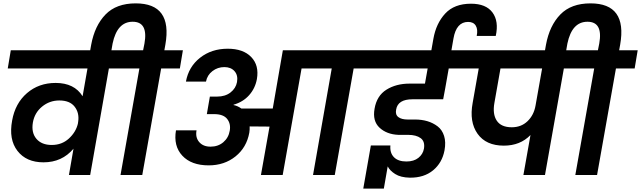

<svg xmlns="http://www.w3.org/2000/svg" viewBox="-20 -1038 3803 1139"><path d="M442 -304 444 -318Q451 -369 422.5 -405.5Q394 -442 332 -442Q274 -442 229.5 -405.5Q185 -369 175 -311Q165 -251 196 -214.5Q227 -178 287 -178Q347 -178 388.5 -216Q430 -254 442 -304ZM736 -632H626L515 0H389L416 -156Q348 -75 238 -75Q136 -75 83.5 -143Q31 -211 52 -323Q70 -425 140 -485.5Q210 -546 310 -546Q421 -546 470 -467L499 -632H26L44 -740H755Z M510 -711 521 -773Q542 -886 606 -952Q670 -1018 785 -1018Q1004 -1018 961 -773L955 -740H1065L1047 -632H936L824 0H695L807 -632H696L714 -740H829L837 -780Q860 -909 767 -909Q675 -909 648 -780L636 -711Z M1268 -465Q1316 -465 1347.5 -489.5Q1379 -514 1386 -551Q1393 -591 1371.5 -615.5Q1350 -640 1311 -640Q1271 -640 1240 -616Q1209 -592 1202 -554H1083Q1099 -642 1167 -695.5Q1235 -749 1331 -749Q1423 -749 1470.5 -699.5Q1518 -650 1504 -569Q1494 -514 1458 -473.5Q1422 -433 1366 -417L1365 -415Q1390 -410 1412 -394H1598L1658 -740H2207L2188 -632H2078L1966 0H1837L1948 -632H1769L1657 0H1528L1579 -287L1461 -288Q1462 -271 1459 -251Q1443 -163 1377 -110Q1311 -57 1218 -57Q1115 -57 1061.5 -114.5Q1008 -172 1024 -265H1146Q1138 -223 1161.5 -195.5Q1185 -168 1229 -168Q1274 -168 1305 -194.5Q1336 -221 1343 -263Q1350 -304 1327.5 -332.5Q1305 -361 1250 -361H1207L1225 -465Z M2280 -51 2257 81H2135L2180 -175H2296Q2292 -131 2317 -105.5Q2342 -80 2391 -80Q2435 -80 2462 -101.5Q2489 -123 2495 -156Q2502 -199 2475.5 -218.5Q2449 -238 2401 -238H2343Q2274 -241 2231.5 -280.5Q2189 -320 2202 -393Q2215 -470 2272.5 -506Q2330 -542 2410 -542H2501L2517 -632H2149L2167 -740H2539L2551 -808Q2567 -899 2621 -957.5Q2675 -1016 2774 -1016Q2863 -1016 2901.5 -964Q2940 -912 2921 -825H2808Q2816 -863 2802.5 -885.5Q2789 -908 2757 -908Q2687 -908 2670 -809L2658 -740H2801L2782 -632H2642L2621 -513L2609 -449H2427Q2340 -449 2330 -388Q2324 -358 2343 -343.5Q2362 -329 2398 -329H2442Q2482 -329 2515.5 -319Q2549 -309 2576 -288.5Q2603 -268 2614.5 -231.5Q2626 -195 2617 -146Q2603 -72 2549 -27.5Q2495 17 2411 16Q2357 15 2324.5 -5.5Q2292 -26 2280 -51Z M3016 -283Q3072 -283 3109.5 -319Q3147 -355 3157 -412L3196 -632H2949L2913 -428Q2901 -361 2927 -322Q2953 -283 3016 -283ZM2726 -632 2744 -740H3454L3435 -632H3325L3213 0H3085L3127 -237Q3066 -174 2969 -174Q2863 -174 2813 -244.5Q2763 -315 2784 -428L2820 -632Z M3208 -711 3219 -773Q3240 -886 3304 -952Q3368 -1018 3483 -1018Q3702 -1018 3659 -773L3653 -740H3763L3745 -632H3634L3522 0H3393L3505 -632H3394L3412 -740H3527L3535 -780Q3558 -909 3465 -909Q3373 -909 3346 -780L3334 -711Z"/></svg>

Font: Poppins SemiBold
Style: Italic
Weight: 600
Italic angle: -10°
Designer: Ninad Kale (Devanagari), Jonny Pinhorn (Latin)
Foundry: Indian Type Foundry
Version: Version 3.200;PS 1.000;hotconv 16.6.54;makeotf.lib2.5.65590